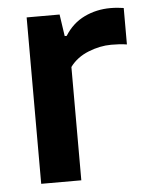

<svg xmlns="http://www.w3.org/2000/svg" viewBox="-45 -590 480 627"><g transform="rotate(-5 195.0 -276.0)"><path d="M65 0V-545.5H173L183.5 -474H190Q215 -514 254.5 -533Q294 -552 340 -552Q352 -552 363 -551Q374 -550 383.5 -548.5V-429Q371.5 -431 358.2 -431.8Q345 -432.5 332 -432.5Q295.5 -432.5 257.2 -417.2Q219 -402 196.5 -371.5V0Z"/></g></svg>

Font: Encode Sans SmBold
Style: Regular
Weight: 600
Designer: Multiple Designers
Foundry: Impallari Type
Version: Version 3.002; ttfautohint (v1.8.3) -l 8 -r 50 -G 200 -x 14 